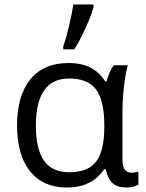

<svg xmlns="http://www.w3.org/2000/svg" viewBox="-20 -826 651 856"><path d="M289 -58Q372 -58 408.5 -105.5Q445 -153 445 -260V-267Q445 -379 408 -427.5Q371 -476 288 -476Q140 -476 140 -265Q140 -162 176 -110Q212 -58 289 -58ZM277 10Q172 10 114 -62.5Q56 -135 56 -266Q56 -400 115.5 -472.5Q175 -545 285 -545Q344 -545 383.5 -524.5Q423 -504 449 -463H455Q467 -508 487 -535H550Q540 -503 533 -443Q526 -383 526 -326V-112Q526 -56 567 -56Q581 -56 597 -61V-3Q575 10 543 10Q503 10 481.5 -10Q460 -30 451 -72H445Q416 -30 375 -10Q334 10 277 10ZM262 -620Q275 -655 288 -710.5Q301 -766 307 -806H397V-795Q388 -759 361.5 -701Q335 -643 311 -606H262Z"/></svg>

Font: Stephens Clock
Style: Regular
Weight: 400
Designer: Peter Wiegel (catfonts.de) with slight modifications by DT1.org
Version: Version 0.9.1